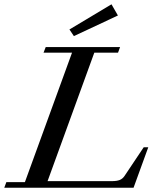

<svg xmlns="http://www.w3.org/2000/svg" viewBox="-26 -885 746 905"><path d="M322.3 -714.8 301.3 -746.1 499.5 -864.7 529.8 -812ZM-5.9 0 3.9 -26.4H91.3L313.5 -636.7H179.2L189.5 -663.1H540L530.3 -636.7H418.5L198.2 -31.2H501.5Q524.4 -31.2 538.1 -36.6Q551.8 -42 561 -55.7L651.4 -190.9H672.9L603.5 0Z"/></svg>

Font: Elstob Medium
Style: Italic
Weight: 500
Italic angle: -20°
Designer: Peter S. Baker
Version: Version 1.015